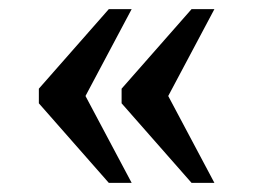

<svg xmlns="http://www.w3.org/2000/svg" viewBox="-20 -480 554 420"><path d="M399 -80 246 -254V-286L399 -460H449L348 -270L449 -80ZM218 -80 65 -254V-286L218 -460H268L167 -270L268 -80Z"/></svg>

Font: Noto Serif Myanmar
Style: Regular
Weight: 400
Designer: Ben Mitchell and the Monotype Design Team
Foundry: Monotype Imaging Inc.
Version: Version 2.106